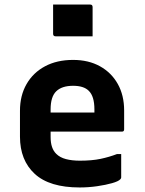

<svg xmlns="http://www.w3.org/2000/svg" viewBox="-20 -814 640 846"><path d="M302 -550Q370 -550 420.5 -522Q471 -494 499 -444Q527 -394 527 -327V-244Q527 -234 517 -234H203V-210Q203 -160 228 -136Q244 -120 270.5 -113Q297 -106 332 -106Q385 -106 423 -114Q461 -122 495 -135H514V-32Q514 -28 510 -24Q502 -15 474 -7Q446 1 408 6.5Q370 12 331 12Q198 12 133 -48Q68 -108 68 -212V-326Q68 -393 97 -443.5Q126 -494 178.5 -522Q231 -550 302 -550ZM302 -436Q253 -436 228 -412Q203 -388 203 -332V-318H396V-332Q396 -390 371 -414Q349 -436 302 -436ZM214 -794H377Q388 -794 388 -783V-654H225Q214 -654 214 -665Z"/></svg>

Font: Recursive Mn Lnr St
Style: Bold
Weight: 700
Monospace: yes
Version: Version 1.079;hotconv 1.0.112;makeotfexe 2.5.65598; ttfautoh